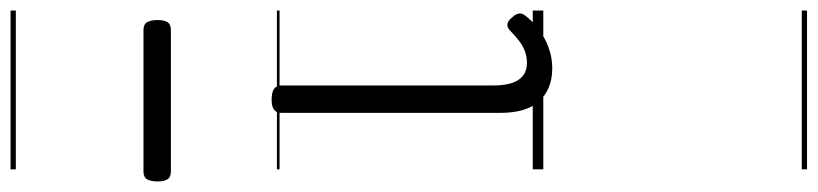

<svg xmlns="http://www.w3.org/2000/svg" viewBox="-636 -437 1550 364"><g transform="rotate(-90 139.0 -255.0)"><path d="M192 17Q171 17 155.5 10.5Q140 4 129 -8Q118 -20 112.5 -38.5Q107 -57 107 -82V-496Q107 -506 113 -510.5Q119 -515 132 -515Q146 -515 152.5 -510.5Q159 -506 159 -496V-94Q159 -74 163.5 -60Q168 -46 177.5 -38.5Q187 -31 202 -31Q213 -31 223 -34.5Q233 -38 243 -45.5Q253 -53 263 -63Q269 -69 275.5 -68Q282 -67 288 -59Q293 -54 295 -48Q297 -42 292 -35Q281 -20 264.5 -8Q248 4 229.5 10.5Q211 17 192 17ZM-4 -706Q-15 -706 -19 -712.5Q-23 -719 -23 -731Q-23 -744 -19 -751Q-15 -758 -4 -758H264Q275 -758 279 -751Q283 -744 283 -731Q283 -719 279 -712.5Q275 -706 264 -706ZM0 490H301V500H0ZM0 -20H301V0H0ZM0 -505H301V-500H0ZM0 -1010H301V-1000H0Z"/></g></svg>

Font: Playwrite ES Deco Guides
Style: Regular
Weight: 400
Designer: Veronika Burian, José Scaglione
Foundry: TypeTogether
Version: Version 1.003